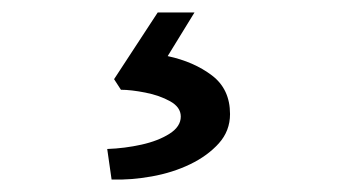

<svg xmlns="http://www.w3.org/2000/svg" viewBox="-20 -44 540 308"><path d="M159 244 152 195Q180 194 207 188Q234 182 252 170.5Q270 159 270 143Q270 128 253 118.5Q236 109 213 104.5Q190 100 174 100L163 83L233 -24H292L249 46Q291 55 320 77Q349 99 349 139Q349 166 331 186Q313 206 285 219.5Q257 233 223.5 239Q190 245 159 244Z"/></svg>

Font: Lexend Peta
Style: Regular
Weight: 400
Designer: Bonnie Shaver-Troup, Thomas Jockin
Foundry: Lexend
Version: Version 1.007